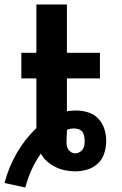

<svg xmlns="http://www.w3.org/2000/svg" viewBox="-25 -755 545 855"><path d="M88 80 -5 60Q13 -9 49 -72Q85 -135 137 -185V-406H70V-520H137V-735H273V-520H420V-406H273V-260Q283 -261 293 -262Q303 -263 313 -263Q340 -263 366.5 -255Q393 -247 412 -227.5Q431 -208 439.5 -181.5Q448 -155 448 -128Q448 -100 439.5 -73Q431 -46 411 -27Q391 -8 364 0Q337 8 310 8Q287 8 265 3.5Q243 -1 222.5 -11Q202 -21 185 -36Q168 -51 157 -71Q133 -37 115.5 1.5Q98 40 88 80ZM310 -72Q319 -72 328.5 -77Q338 -82 343.5 -90Q349 -98 350.5 -108Q352 -118 352 -128Q352 -138 350 -148.5Q348 -159 342 -167.5Q336 -176 325.5 -179.5Q315 -183 305 -183Q297 -183 289 -181.5Q281 -180 273 -177V-175Q273 -162 272 -148.5Q271 -135 271 -122Q271 -113 273 -104Q275 -95 280 -88Q285 -81 293 -76.5Q301 -72 310 -72Z"/></svg>

Font: Iosevka SS18 Heavy
Style: Regular
Weight: 900
Monospace: yes
Designer: Belleve Invis
Foundry: Belleve Invis
Version: Version 25.1.1; ttfautohint (v1.8.4)